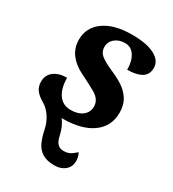

<svg xmlns="http://www.w3.org/2000/svg" viewBox="-189 -649 893 992"><g transform="rotate(30 257.0 -153.0)"><path d="M203.1 9.8Q229.5 41 241.2 96.4Q252.9 151.9 294.9 151.9Q316.4 151.9 330.8 145.3Q345.2 138.7 368.2 118.2Q375 130.9 377.4 143.3Q379.9 155.8 379.9 167Q378.9 199.7 355 220Q331.1 240.2 293 240.2Q246.6 240.2 219.7 223.1Q192.9 206.1 179.2 176.5Q165.5 147 157.2 106.2Q148.9 65.4 127.4 33.9Q106 2.4 78.1 -13.2Q48.8 -29.8 33 -50.3Q17.1 -70.8 17.1 -100.1Q17.1 -140.6 46.6 -162.8Q76.2 -185.1 124 -185.1Q124 -123 149.4 -86.4Q174.8 -49.8 223.1 -49.8Q265.6 -49.8 292.2 -70.3Q318.8 -90.8 318.8 -125Q318.8 -167 274.7 -192.1Q230.5 -217.3 182.4 -240.5Q134.3 -263.7 106.2 -300.3Q78.1 -336.9 78.1 -387.2Q78.1 -459.5 138.4 -502.7Q198.7 -545.9 304.2 -545.9Q391.6 -545.9 439.2 -521Q486.8 -496.1 486.8 -452.1Q486.8 -412.1 456.1 -394Q425.3 -376 372.1 -376Q372.1 -426.8 351.6 -458.5Q331.1 -490.2 294.9 -490.2Q258.3 -490.2 234.6 -470.2Q210.9 -450.2 210.9 -419.9Q210.9 -391.6 231.7 -373.3Q252.4 -355 308.1 -330.8Q363.8 -306.6 392.3 -283.2Q420.9 -259.8 435.1 -231Q449.2 -202.1 449.2 -164.1Q449.2 -82 385.3 -36.1Q321.3 9.8 208 9.8Z"/></g></svg>

Font: Droid Serif
Style: Bold Italic
Weight: 700
Italic angle: -12°
Designer: Monotype Design team
Foundry: Monotype Imaging Inc.
Version: Version 1.03